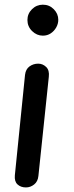

<svg xmlns="http://www.w3.org/2000/svg" viewBox="-20 -820 322 840"><path d="M93.5 0Q71 0 56.8 -13Q42.5 -26 45 -53L89.5 -492.5Q92.5 -517.5 109.2 -529.5Q126 -541.5 147 -541.5Q167 -541.5 182 -527Q197 -512.5 193.5 -483.5L148 -50Q145.5 -25.5 129.2 -12.8Q113 0 93.5 0ZM100 -732.5Q100 -760 120 -779.8Q140 -799.5 167.5 -799.5Q196 -799.5 215.5 -779.5Q235 -759.5 235 -733.5Q235 -716 226 -700Q217 -684 202 -674Q187 -664 167.5 -664Q141 -664 120.5 -684Q100 -704 100 -732.5Z"/></svg>

Font: Edu SA Hand Medium
Style: Regular
Weight: 500
Designer: Tina and Corey Anderson, Eben Sorkin, Mirko Velimirovic
Foundry: Google for Education
Version: Version 2.000